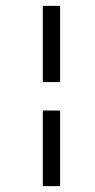

<svg xmlns="http://www.w3.org/2000/svg" viewBox="-20 -690 323 655"><path d="M126 -410V-670H185V-410ZM126 -55V-313H185V-55Z"/></svg>

Font: Junicode SmExp
Style: Regular
Weight: 400
Width: 6
Designer: Peter S. Baker
Version: Version 2.205; ttfautohint (v1.8.4)